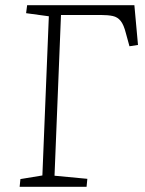

<svg xmlns="http://www.w3.org/2000/svg" viewBox="-20 -723 563 743"><path d="M59 -30 144 -44 169 -660 81 -672 85 -703H500L514 -549L481 -544L467 -595Q459 -627 447 -642Q435 -657 416.5 -661Q398 -665 371 -665H216L191 -43L318 -31L315 0H56Z"/></svg>

Font: Literata 18pt ExtraLight
Style: Italic
Weight: 250
Italic angle: -2°
Designer: Latin by Veronika Burian and Jose Scaglione. Greek by Irene Vlachou. Cyrillic by Vera Evstafieva
Foundry: TypeTogether
Version: Version 3.103;gftools[0.9.29]